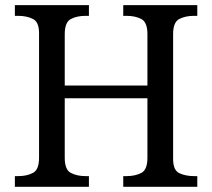

<svg xmlns="http://www.w3.org/2000/svg" viewBox="-20 -717 814 737"><path d="M37.1 0V-41H49.8Q83 -41 106.4 -53.2Q129.9 -65.4 129.9 -111.3V-589.8Q129.9 -632.8 106 -644.5Q82 -656.2 49.8 -656.2H37.1V-697.3H321.3V-656.2H308.6Q275.4 -656.2 252 -644Q228.5 -631.8 228.5 -585.9V-388.7H545.9V-585.9Q545.9 -631.8 522.5 -644Q499 -656.2 465.8 -656.2H453.1V-697.3H737.3V-656.2H724.6Q691.4 -656.2 668 -644Q644.5 -631.8 644.5 -585.9V-106.4Q644.5 -63.5 668.5 -52.2Q692.4 -41 724.6 -41H737.3V0H453.1V-41H465.8Q499 -41 522.5 -53.2Q545.9 -65.4 545.9 -111.3V-339.8H228.5V-111.3Q228.5 -65.4 252 -53.2Q275.4 -41 308.6 -41H321.3V0Z"/></svg>

Font: Noto Serif Todhri
Style: Regular
Weight: 400
Designer: Mikhail Merkuryev
Version: Version 1.000; ttfautohint (v1.8.4.7-5d5b)